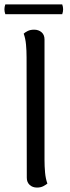

<svg xmlns="http://www.w3.org/2000/svg" viewBox="-24 -836 317 867"><path d="M143 11Q123 11 110 -1Q97 -13 97 -33L96 -577Q96 -607 93.5 -634.5Q91 -662 83 -684Q89 -690 101 -696Q113 -702 130 -702Q150 -702 163.5 -690.5Q177 -679 177 -658V-114Q177 -85 179.5 -57Q182 -29 190 -7Q184 -2 172 4.5Q160 11 143 11ZM0 -816H257Q265 -794 257 -772H0Q-8 -794 0 -816Z"/></svg>

Font: Arima
Style: Regular
Weight: 400
Designer: Joana Correia and Natanael Gama
Foundry: NDISCOVER
Version: Version 1.101;gftools[0.9.23]